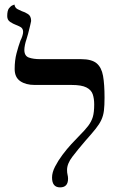

<svg xmlns="http://www.w3.org/2000/svg" viewBox="-20 -811 545 843"><path d="M86.9 -591.8Q86.9 -565.4 106.7 -558.3Q126.5 -551.3 155.8 -551.3H335.9Q382.3 -551.3 404.1 -533.2Q425.8 -515.1 432.4 -478Q439 -440.9 439 -382.3Q439 -347.7 436.3 -325.4Q433.6 -303.2 425 -284.7Q416.5 -266.1 399.9 -245.4Q383.3 -224.6 355 -192.9Q321.3 -153.8 297.9 -123Q274.4 -92.3 274.4 -64.9Q274.4 -52.7 276.6 -43.9Q278.8 -35.2 278.8 -26.4Q278.8 11.7 243.7 11.7Q208.5 11.7 208.5 -31.7Q208.5 -53.7 221.9 -79.8Q235.4 -106 254.4 -131.3Q273.4 -156.7 293 -178Q312.5 -199.2 326.7 -213.4Q353 -239.7 367.2 -258.3Q381.3 -276.9 387.5 -297.4Q393.6 -317.9 393.6 -352.1Q393.6 -378.4 387 -397.5Q380.4 -416.5 359.1 -427.2Q337.9 -438 294.4 -438H132.3Q93.3 -438 68.8 -454.8Q44.4 -471.7 44.4 -507.8Q44.4 -545.9 52.5 -576.7Q60.5 -607.4 69.8 -632.8Q74.2 -641.1 77.9 -652.3Q81.5 -663.6 81.5 -670.9Q81.5 -686 70.1 -692.4Q58.6 -698.7 47.9 -702.6Q38.1 -706.1 24.9 -714.6Q11.7 -723.1 11.7 -740.2Q11.7 -764.6 19.5 -774.7Q27.3 -784.7 35.4 -787.8Q43.5 -791 43.5 -791Q45.4 -776.9 57.1 -770.8Q68.8 -764.6 75.2 -762.2Q89.8 -757.8 103.3 -749Q116.7 -740.2 116.7 -718.8Q116.7 -717.3 112.5 -699.5Q108.4 -681.6 103.3 -662.6Q98.1 -643.6 96.2 -638.2Q92.3 -627.4 89.6 -614.3Q86.9 -601.1 86.9 -591.8Z"/></svg>

Font: Kurinto Seri
Style: Regular
Weight: 400
Designer: Kurinto was developed by Clint Goss from a range of fonts that are compatible with the SIL Open Font License Version 1.1
Foundry: Clinton F. Goss
Version: Version 2.196; July 25, 2020